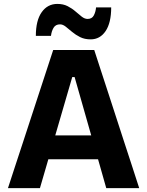

<svg xmlns="http://www.w3.org/2000/svg" viewBox="-20 -971 758 991"><path d="M21.1 0Q39.9 -57.4 60.6 -120.9Q81.4 -184.5 100.2 -241.4L180.3 -486.2Q202.1 -552.6 219.5 -605.8Q237 -659 254.6 -713H466.4Q484.6 -656.9 501.9 -603.9Q519.2 -550.9 540.4 -486L620.1 -240.8Q639.5 -181.8 659.8 -119.4Q680.1 -57 698.5 0H528.4Q512.3 -56.8 495.3 -116.7Q478.3 -176.7 462.9 -229.8L365.1 -573.3H352.9L254 -233.6Q237.8 -178 220.3 -117.2Q202.7 -56.3 186.1 0ZM192.9 -149 210.3 -272.1H528.9L543.2 -149ZM447.9 -767.8Q416.7 -767.8 393.4 -779.5Q370.2 -791.2 352 -806.5Q333.9 -821.9 319 -833.6Q304.1 -845.3 289.9 -845.3Q266.9 -845.3 256.4 -827.5Q245.9 -809.8 243.1 -785.8H165Q165 -865.6 195.3 -908.2Q225.5 -950.8 276 -950.8Q306.5 -950.8 329.2 -939.1Q351.9 -927.5 369.4 -912.1Q386.9 -896.7 402 -885Q417 -873.3 432.1 -873.3Q454.6 -873.3 464.1 -891.2Q473.7 -909.2 475.8 -932.8H553.9Q553.9 -853.4 525.1 -810.6Q496.2 -767.8 447.9 -767.8Z"/></svg>

Font: Commissioner Thin
Style: Regular
Weight: 100
Designer: Kostas Bartsokas
Foundry: Kostas Bartsokas
Version: Version 1.001;gftools[0.9.23]